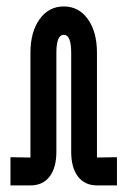

<svg xmlns="http://www.w3.org/2000/svg" viewBox="-20 -575 396 596"><path d="M12.5 0.5H74.5Q113 0.5 134 -27Q155 -54.5 155 -103.5V-411Q155 -467 178 -467Q201 -467 201 -411V-103.5Q201 -54.5 222 -27Q243 0.5 281 0.5H343V-87L281 -86V-411Q281 -476 252.8 -515.5Q224.5 -555 178 -555Q131.5 -555 103 -515.5Q74.5 -476 74.5 -411V-86L12.5 -87Z"/></svg>

Font: League Gothic SemiCondensed
Style: Regular
Weight: 400
Width: 4
Designer: The League of Moveable Type
Version: Version 1.600; ttfautohint (v1.8.3)